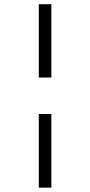

<svg xmlns="http://www.w3.org/2000/svg" viewBox="-20 -776 418 894"><path d="M160.6 97.7V-245.1H219.2V97.7ZM160.6 -415V-756.3H219.2V-415Z"/></svg>

Font: Oxygen Light
Style: Regular
Weight: 300
Designer: vernon adams
Foundry: Vernon Adams
Version: Version Release 0.2.3 webfont; ttfautohint (v0.93.3-1d66) -l